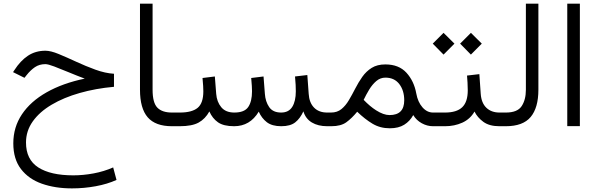

<svg xmlns="http://www.w3.org/2000/svg" viewBox="-20 -685 3245 1042"><path d="M598.6 -284.7V-213.9Q499.5 -205.1 412.8 -180.4Q326.2 -155.8 260.5 -116.9Q194.8 -78.1 158 -26.4Q121.1 25.4 121.1 88.4Q121.1 180.7 187.7 223.6Q254.4 266.6 377.9 266.6Q431.6 266.6 488 256.1Q544.4 245.6 594.2 223.6L612.3 291.5Q563 314 499.5 325.7Q436 337.4 370.6 337.4Q279.3 337.4 207.3 312Q135.3 286.6 93.8 232.4Q52.2 178.2 52.2 92.8Q52.2 5.4 99.1 -64.7Q146 -134.8 233.2 -184.1Q320.3 -233.4 439.9 -258.3Q394.5 -275.4 351.1 -293.5Q307.6 -311.5 274.4 -324.2Q241.2 -336.9 226.1 -336.9Q193.8 -336.9 169.7 -320.6Q145.5 -304.2 124 -276.9L112.8 -262.7L50.8 -293.5L57.6 -303.7Q90.8 -355.5 131.8 -382.6Q172.9 -409.7 226.6 -409.7Q255.4 -409.7 298.6 -391.8Q341.8 -374 393.3 -350.1Q444.8 -326.2 497.8 -306.9Q550.8 -287.6 598.6 -284.7Z M739.7 -665H808.1V-198.2Q808.1 -127.4 834 -100.8Q859.9 -74.2 913.1 -74.2H929.7V0H913.1Q823.7 0 781.7 -48.3Q739.7 -96.7 739.7 -198.2Z M1506.3 0Q1456.5 0 1428.2 -21.7Q1399.9 -43.5 1384.3 -79.1Q1336.9 0 1250.5 0Q1193.4 0 1163.1 -21.2Q1132.8 -42.5 1116.2 -80.1Q1094.2 -40 1058.3 -20Q1022.5 0 955.1 0H910.2V-74.2H956.1Q1021.5 -74.2 1052.5 -99.6Q1083.5 -125 1083.5 -189.5Q1083.5 -202.1 1082.5 -218.5Q1081.5 -234.9 1079.1 -261.7L1146 -270L1153.3 -175.8Q1156.7 -132.3 1180.7 -103.3Q1204.6 -74.2 1251.5 -74.2Q1306.6 -74.2 1327.1 -104.2Q1347.7 -134.3 1347.7 -189.5Q1347.7 -202.1 1346.7 -218.5Q1345.7 -234.9 1343.3 -261.7L1410.2 -270L1417.5 -175.8Q1420.4 -133.8 1440.7 -104Q1460.9 -74.2 1505.9 -74.2Q1546.9 -74.2 1566.2 -105.2Q1585.4 -136.2 1585.4 -189.5Q1585.4 -206.5 1584.5 -224.4Q1583.5 -242.2 1581.1 -270L1647.9 -277.8L1655.3 -175.8Q1658.2 -127.9 1684.3 -101.1Q1710.4 -74.2 1755.4 -74.2H1773.9V0H1756.3Q1706.1 0 1672.4 -20.3Q1638.7 -40.5 1626.5 -80.6Q1608.9 -42 1582.3 -21Q1555.7 0 1506.3 0Z M1778.3 0H1754.4V-74.2H1776.4Q1810.1 -74.2 1833 -93Q1856 -111.8 1873.5 -141.6Q1891.1 -171.4 1908.2 -204.8Q1925.3 -238.3 1946.3 -268.1Q1967.3 -297.9 1997.3 -316.7Q2027.3 -335.4 2071.3 -335.4Q2144.5 -335.4 2185.8 -290.3Q2227.1 -245.1 2239.3 -177.2Q2247.6 -131.3 2272.5 -102.8Q2297.4 -74.2 2330.1 -74.2H2347.2V0H2330.1Q2298.3 0 2269 -16.1Q2239.7 -32.2 2222.7 -60.5Q2204.6 -27.3 2173.8 -8.1Q2143.1 11.2 2095.2 11.2Q2043 11.2 2001.5 -13.7Q1960 -38.6 1918.5 -78.6Q1889.2 -43 1859.6 -21.5Q1830.1 0 1778.3 0ZM2071.8 -263.7Q2043.9 -263.7 2022.2 -245.1Q2000.5 -226.6 1983.6 -198.7Q1966.8 -170.9 1953.6 -143.1Q1987.3 -107.9 2021 -86.4Q2061.5 -60.5 2094.2 -60.5Q2173.8 -60.5 2173.8 -140.6Q2173.8 -193.8 2147 -228.8Q2120.1 -263.7 2071.8 -263.7Z M2535.6 -506.8 2594.7 -448.2 2535.6 -388.7 2477.1 -448.2ZM2387.2 -506.8 2446.3 -448.2 2387.2 -388.7 2328.6 -448.2ZM2327.6 -74.2H2395.5Q2458.5 -74.2 2488.5 -103Q2518.6 -131.8 2518.6 -194.8Q2518.6 -216.8 2517.3 -236.6Q2516.1 -256.3 2514.6 -274.9L2581.5 -282.7L2588.9 -176.3Q2592.3 -126.5 2619.4 -100.3Q2646.5 -74.2 2690.9 -74.2H2705.6V0H2689.9Q2635.7 0 2603.3 -23.7Q2570.8 -47.4 2555.2 -79.6Q2531.7 -38.6 2489 -19.3Q2446.3 0 2395.5 0H2327.6Z M2686 -74.2H2725.6Q2788.1 -74.2 2811 -108.9Q2834 -143.6 2834 -197.8V-665H2901.9V-198.2Q2901.9 -100.1 2859.9 -50Q2817.9 0 2725.1 0H2686Z M3127 -665V-0.5H3058.6V-665Z"/></svg>

Font: Vazirmatn UI FD Light
Style: Regular
Weight: 300
Designer: Saber Rastikerdar
Foundry: Saber Rastikerdar
Version: Version 33.003